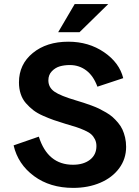

<svg xmlns="http://www.w3.org/2000/svg" viewBox="-20 -915 683 944"><path d="M315.9 -710Q416 -710 491.5 -658.4Q566.9 -606.9 585.9 -530.8L459 -488.8Q439.5 -542 404.3 -568.6Q369.1 -595.2 323.2 -595.2Q296.9 -595.2 274.4 -588.9Q252 -582.5 234.9 -564.7Q217.8 -546.9 217.8 -520Q217.8 -485.4 247.3 -464.6Q276.9 -443.8 355 -420.9Q377.4 -414.1 392.1 -409.4Q406.7 -404.8 429.2 -396.5Q451.7 -388.2 466.8 -380.9Q481.9 -373.5 501.2 -362.3Q520.5 -351.1 533.7 -339.4Q546.9 -327.6 560.3 -311.8Q573.7 -295.9 581.8 -278.6Q589.8 -261.2 595 -239.3Q600.1 -217.3 600.1 -192.9Q600.1 -133.8 565.9 -87.6Q531.7 -41.5 472.7 -16.4Q413.6 8.8 339.8 8.8Q226.1 8.8 147.2 -49.3Q68.4 -107.4 46.9 -200.2L170.9 -243.2Q214.4 -105 338.9 -105Q390.6 -105 422.4 -129.6Q454.1 -154.3 454.1 -196.8Q454.1 -215.3 446.8 -230Q439.5 -244.6 428.5 -254.6Q417.5 -264.6 395.5 -274.4Q373.5 -284.2 354.5 -290.3Q335.4 -296.4 301.8 -306.2Q268.1 -316.4 244.4 -324.7Q220.7 -333 191.9 -345.7Q163.1 -358.4 143.8 -373.3Q124.5 -388.2 107.4 -407.7Q90.3 -427.2 81.8 -453.1Q73.2 -479 73.2 -509.8Q73.2 -598.6 141.1 -654.3Q209 -710 315.9 -710ZM347.2 -895H512.2L371.1 -756.8H266.1Z"/></svg>

Font: LT Superior
Style: Bold
Weight: 400
Designer: Daniel Lyons
Foundry: LyonsType
Version: Version 1.000